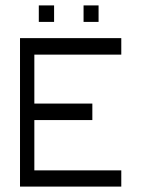

<svg xmlns="http://www.w3.org/2000/svg" viewBox="-20 -739 526 710"><path d="M54 -598H428.5V-537H107V-356H321.5V-295H107V-109H428.5V-49H54ZM123.5 -719H180V-658H123.5ZM289 -719H344.5V-658H289Z"/></svg>

Font: 3270 Nerd Font Mono SemCond
Style: Regular
Weight: 400
Monospace: yes
Version: Version 3.0.1;Nerd Fonts 3.1.1